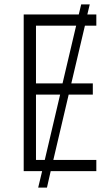

<svg xmlns="http://www.w3.org/2000/svg" viewBox="-20 -780 512 875"><path d="M367 -663 305 -400H403V-349H293L223 -51H419V0H211L194 75H154L172 0H88V-714H339L350 -760H389L378 -714H419V-663ZM327 -663H144V-400H265ZM254 -349H144V-51H184Z"/></svg>

Font: Noto Sans UI NarrowLight
Style: Regular
Weight: 300
Width: 4
Designer: Monotype Design Team
Foundry: Monotype Imaging Inc.
Version: Version 1.001